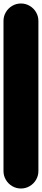

<svg xmlns="http://www.w3.org/2000/svg" viewBox="-20 -1080 240 1100"><path d="M0 -100H200V-960H0ZM100 -200Q73 -200 50 -186.5Q27 -173 13.5 -150Q0 -127 0 -100Q0 -73 13.5 -50Q27 -27 50 -13.5Q73 0 100 0Q127 0 150 -13.5Q173 -27 186.5 -50Q200 -73 200 -100Q200 -127 186.5 -150Q173 -173 150 -186.5Q127 -200 100 -200ZM100 -1060Q73 -1060 50 -1046.5Q27 -1033 13.5 -1010Q0 -987 0 -960Q0 -933 13.5 -910Q27 -887 50 -873.5Q73 -860 100 -860Q127 -860 150 -873.5Q173 -887 186.5 -910Q200 -933 200 -960Q200 -987 186.5 -1010Q173 -1033 150 -1046.5Q127 -1060 100 -1060Z"/></svg>

Font: Wavefont ExtraBold
Style: Regular
Weight: 800
Monospace: yes
Version: Version 3.005;gftools[0.9.33]